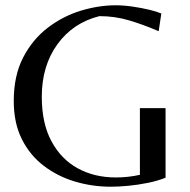

<svg xmlns="http://www.w3.org/2000/svg" viewBox="-20 -694 720 726"><path d="M399 12Q329 12 263.5 -7.5Q198 -27 145.5 -67Q93 -107 62.5 -168Q32 -229 32 -312Q32 -408 67.5 -476.5Q103 -545 160.5 -589Q218 -633 285.5 -653.5Q353 -674 417 -674Q448 -674 482 -669Q516 -664 545 -657Q574 -650 590 -643L580 -576Q522 -601 468 -617Q414 -633 356 -633Q256 -608 197 -526.5Q138 -445 138 -328Q138 -228 174.5 -160Q211 -92 274 -57.5Q337 -23 418 -23Q441 -23 464 -25.5Q487 -28 509 -33V-285H606V-22Q576 -10 539 -2.5Q502 5 465.5 8.5Q429 12 399 12Z"/></svg>

Font: Belleza
Style: Regular
Weight: 400
Designer: Eduardo Rodriguez Tunni
Foundry: Eduardo Rodriguez Tunni
Version: Version 1.003; ttfautohint (v1.8.4.7-5d5b)